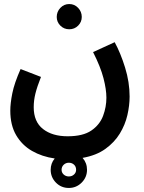

<svg xmlns="http://www.w3.org/2000/svg" viewBox="-20 -712 713 951"><path d="M323 -567Q297 -567 279 -585Q261 -603 261 -628Q261 -654 279 -673Q297 -692 323 -692Q349 -692 367 -673Q385 -654 385 -628Q385 -603 367 -585Q349 -567 323 -567ZM31 -164Q31 -200 41 -250Q51 -300 82 -370L183 -331Q164 -283 155.5 -249Q147 -215 147 -181Q147 -109 193 -73Q239 -37 315 -37Q391 -37 432.5 -65.5Q474 -94 490.5 -138Q507 -182 507 -228Q507 -269 492.5 -325Q478 -381 441 -454L548 -503Q577 -450 599.5 -377.5Q622 -305 622 -234Q622 -190 611 -142Q600 -94 573.5 -50.5Q547 -7 502 25.5Q457 58 389 70Q411 95 411 129Q411 166 384.5 192.5Q358 219 321 219Q283 219 257 192.5Q231 166 231 129Q231 97 251 73Q188 64 138.5 35.5Q89 7 60 -42.5Q31 -92 31 -164ZM321 162Q336 162 346.5 152.5Q357 143 357 129Q357 113 346.5 103.5Q336 94 321 94Q306 94 295.5 104Q285 114 285 129Q285 143 295.5 152.5Q306 162 321 162Z"/></svg>

Font: Noto Sans Arabic UI SmCn SmBd
Style: Regular
Weight: 600
Width: 4
Designer: Monotype Design Team, Nadine Chahine and Nizar Qandah
Foundry: Monotype Imaging Inc.
Version: Version 2.010; ttfautohint (v1.8.4.7-5d5b)